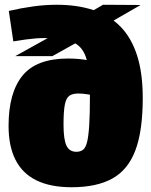

<svg xmlns="http://www.w3.org/2000/svg" viewBox="-20 -777 635 807"><path d="M390 -372Q371 -377 349 -380.5Q327 -384 309 -384Q285 -384 271.5 -374.5Q258 -365 252.5 -337Q247 -309 247 -254Q247 -190 259.5 -164.5Q272 -139 301 -139Q318 -139 329 -147.5Q340 -156 346 -180Q352 -204 355 -250.5Q358 -297 358 -374Q358 -451 350.5 -498.5Q343 -546 322.5 -572Q302 -598 264.5 -607.5Q227 -617 167 -617Q148 -617 129 -615.5Q110 -614 88 -611Q66 -608 36 -603L17 -731Q68 -743 119 -750Q170 -757 218 -757Q304 -757 371.5 -735Q439 -713 485.5 -666Q532 -619 556 -544.5Q580 -470 580 -365Q580 -227 549 -145Q518 -63 452 -26.5Q386 10 281 10Q192 10 133 -19Q74 -48 45 -105.5Q16 -163 16 -248Q16 -387 74.5 -459Q133 -531 266 -531Q291 -531 312 -529Q333 -527 353.5 -523Q374 -519 396 -511ZM200 -541H44L289 -677L284 -682L413 -757L571 -756L361 -635L356 -628Z"/></svg>

Font: Georama ExtraCondensed Thin Black
Style: Regular
Weight: 900
Version: Version 1.001